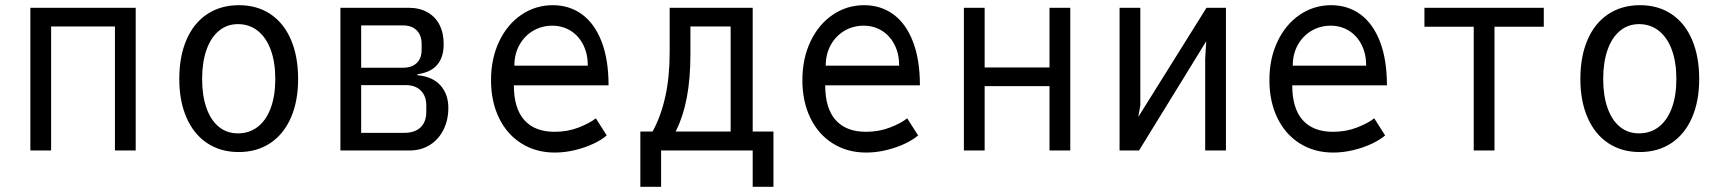

<svg xmlns="http://www.w3.org/2000/svg" viewBox="-20 -580 6640 740"><path d="M97 -550H503V0H423V-478H177V0H97Z M671 -275.5Q671 -362.5 698.8 -426.8Q726.5 -491 778.5 -525.5Q830.5 -560 901 -560Q971 -560 1022.5 -525.5Q1074 -491 1101.5 -426.8Q1129 -362.5 1129 -275.5Q1129 -190 1101.2 -126.5Q1073.5 -63 1021.8 -28.5Q970 6 900 6Q830 6 778.2 -28.5Q726.5 -63 698.8 -126.8Q671 -190.5 671 -275.5ZM1041 -275.5Q1041 -340.5 1023.5 -388Q1006 -435.5 973.5 -461.2Q941 -487 897 -487Q855 -487 823.8 -461.2Q792.5 -435.5 775.8 -387.8Q759 -340 759 -275.5Q759 -211 775.8 -163.8Q792.5 -116.5 823.5 -91.2Q854.5 -66 897 -66Q941 -66 973.5 -91.2Q1006 -116.5 1023.5 -163.8Q1041 -211 1041 -275.5Z M1292 -550H1555Q1596.5 -550 1627 -533Q1657.5 -516 1673.8 -484.5Q1690 -453 1690 -410Q1690 -307.5 1589 -294V-290Q1647 -285 1677.5 -251Q1708 -217 1708 -164Q1708 -118.5 1689.8 -81Q1671.5 -43.5 1637.5 -21.8Q1603.5 0 1558 0H1292ZM1623 -149V-173Q1623 -210 1601.8 -231Q1580.5 -252 1544 -252H1372V-68H1538Q1579 -68 1601 -89.2Q1623 -110.5 1623 -149ZM1605 -388V-411Q1605 -444 1586 -463Q1567 -482 1534 -482H1372V-319H1534Q1567 -319 1586 -337Q1605 -355 1605 -388Z M1872.5 -271Q1872.5 -354.5 1903.8 -420.2Q1935 -486 1989.5 -523Q2044 -560 2110.5 -560Q2174.5 -560 2223 -524.8Q2271.5 -489.5 2298.5 -420Q2325.5 -350.5 2325.5 -251H1960.5Q1960.5 -162.5 2000.8 -117.2Q2041 -72 2117.5 -72Q2167.5 -72 2210 -88.5Q2252.5 -105 2276.5 -124L2318.5 -58Q2299.5 -41.5 2267.5 -26.2Q2235.5 -11 2196.2 -1.5Q2157 8 2118.5 8Q2046 8 1990 -27Q1934 -62 1903.2 -125.5Q1872.5 -189 1872.5 -271ZM2108.5 -481Q2069 -481 2035.5 -461.8Q2002 -442.5 1982.2 -407.2Q1962.5 -372 1962.5 -327H2245.5Q2245.5 -372.5 2227.8 -407.5Q2210 -442.5 2178.8 -461.8Q2147.5 -481 2108.5 -481Z M2448 -73H2495Q2526.5 -129.5 2543.8 -206Q2561 -282.5 2561 -378V-550H2881V-73H2961V140H2881V0H2528V140H2448ZM2796 -73V-478H2641V-373Q2641 -276.5 2627 -203.5Q2613 -130.5 2584 -73Z M3072.5 -271Q3072.5 -354.5 3103.8 -420.2Q3135 -486 3189.5 -523Q3244 -560 3310.5 -560Q3374.5 -560 3423 -524.8Q3471.5 -489.5 3498.5 -420Q3525.5 -350.5 3525.5 -251H3160.5Q3160.5 -162.5 3200.8 -117.2Q3241 -72 3317.5 -72Q3367.5 -72 3410 -88.5Q3452.5 -105 3476.5 -124L3518.5 -58Q3499.5 -41.5 3467.5 -26.2Q3435.5 -11 3396.2 -1.5Q3357 8 3318.5 8Q3246 8 3190 -27Q3134 -62 3103.2 -125.5Q3072.5 -189 3072.5 -271ZM3308.5 -481Q3269 -481 3235.5 -461.8Q3202 -442.5 3182.2 -407.2Q3162.5 -372 3162.5 -327H3445.5Q3445.5 -372.5 3427.8 -407.5Q3410 -442.5 3378.8 -461.8Q3347.5 -481 3308.5 -481Z M3695 -550H3775V-320H4025V-550H4105V0H4025V-248H3775V0H3695Z M4295 -550H4375V-173.5L4367 -129L4630 -550H4705V0H4625V-354L4629 -421L4370 0H4295Z M4872.5 -271Q4872.5 -354.5 4903.8 -420.2Q4935 -486 4989.5 -523Q5044 -560 5110.5 -560Q5174.5 -560 5223 -524.8Q5271.5 -489.5 5298.5 -420Q5325.5 -350.5 5325.5 -251H4960.5Q4960.5 -162.5 5000.8 -117.2Q5041 -72 5117.5 -72Q5167.5 -72 5210 -88.5Q5252.5 -105 5276.5 -124L5318.5 -58Q5299.5 -41.5 5267.5 -26.2Q5235.5 -11 5196.2 -1.5Q5157 8 5118.5 8Q5046 8 4990 -27Q4934 -62 4903.2 -125.5Q4872.5 -189 4872.5 -271ZM5108.5 -481Q5069 -481 5035.5 -461.8Q5002 -442.5 4982.2 -407.2Q4962.5 -372 4962.5 -327H5245.5Q5245.5 -372.5 5227.8 -407.5Q5210 -442.5 5178.8 -461.8Q5147.5 -481 5108.5 -481Z M5660 -477H5470V-550H5930V-477H5740V0H5660Z M6071 -275.5Q6071 -362.5 6098.8 -426.8Q6126.5 -491 6178.5 -525.5Q6230.5 -560 6301 -560Q6371 -560 6422.5 -525.5Q6474 -491 6501.5 -426.8Q6529 -362.5 6529 -275.5Q6529 -190 6501.2 -126.5Q6473.5 -63 6421.8 -28.5Q6370 6 6300 6Q6230 6 6178.2 -28.5Q6126.5 -63 6098.8 -126.8Q6071 -190.5 6071 -275.5ZM6441 -275.5Q6441 -340.5 6423.5 -388Q6406 -435.5 6373.5 -461.2Q6341 -487 6297 -487Q6255 -487 6223.8 -461.2Q6192.5 -435.5 6175.8 -387.8Q6159 -340 6159 -275.5Q6159 -211 6175.8 -163.8Q6192.5 -116.5 6223.5 -91.2Q6254.5 -66 6297 -66Q6341 -66 6373.5 -91.2Q6406 -116.5 6423.5 -163.8Q6441 -211 6441 -275.5Z"/></svg>

Font: JuliaMono
Style: Regular
Weight: 400
Monospace: yes
Designer: cormullion
Foundry: corm
Version: Version 0.055; ttfautohint (v1.8.4)